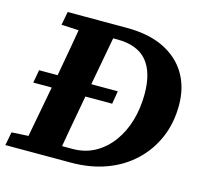

<svg xmlns="http://www.w3.org/2000/svg" viewBox="-104 -764 920 872"><g transform="rotate(15 356.0 -328.5)"><path d="M413 -307H42L53 -368H423ZM-7 0 5 -63 131 -70H150L144 0ZM71 0 138 -356Q152 -431 165 -506.5Q178 -582 191 -657H352L286 -301Q272 -226 258.5 -150.5Q245 -75 232 0ZM98 -594 110 -657H253L246 -587H232ZM167 0 172 -62H291Q351 -62 397.5 -88Q444 -114 477 -159Q510 -204 527 -262.5Q544 -321 544 -387Q544 -490 499 -542.5Q454 -595 360 -595H278L283 -657H388Q492 -657 563 -622Q634 -587 671 -524.5Q708 -462 708 -378Q708 -295 678.5 -226Q649 -157 595 -106Q541 -55 466.5 -27.5Q392 0 301 0Z"/></g></svg>

Font: Source Serif 4
Style: Bold Italic
Weight: 700
Italic angle: -12°
Designer: Frank Grießhammer
Foundry: Adobe Systems Incorporated
Version: Version 4.004;hotconv 1.0.116;makeotfexe 2.5.65601